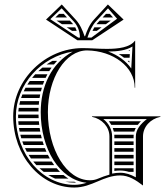

<svg xmlns="http://www.w3.org/2000/svg" viewBox="-20 -820 750 858"><path d="M232.5 -728C240.5 -722.7 248.6 -717.3 256.7 -712H306.7C305.1 -714 303.4 -716 301.7 -717.9L292.3 -728ZM277.9 -698 302.2 -682H322.6C320.9 -687.6 318.7 -692.9 316 -698ZM243.9 -758 227.3 -742H279.4C274.5 -747.3 269.6 -752.7 264.7 -758ZM411.3 -712H453.3L475.1 -728H425.7L416.3 -717.9C414.6 -716 412.9 -714.1 411.3 -712ZM401.7 -698C398.6 -692.9 395.8 -687.5 393.2 -682H412.4C419.7 -687.3 427 -692.7 434.2 -698ZM453.3 -758 438.6 -742H484.9L471 -758ZM357.9 -658C349.3 -684.2 337.3 -711.7 317.8 -732.8L255.9 -800L185.7 -732.5L325.9 -640H392.1L532.3 -732.5L462.1 -800L400.2 -732.8C380.7 -711.7 368.7 -684.2 360.1 -658ZM388.5 -652H370.8L371.5 -654.2C379.9 -679.7 391.4 -705.6 409 -724.7L462.6 -782.9L503.2 -736.3ZM329.5 -652 204.8 -734.3 255.4 -782.9 309 -724.7C327.9 -704.2 336.7 -680.1 337.2 -652ZM491 -56.1C499.9 -57.4 508 -58 517 -58C530.8 -58 543.7 -55.7 555.9 -52H577V-68H491ZM552.6 -592H560.9L561.1 -595.3C558.2 -594.1 555.4 -593 552.6 -592ZM560.1 -578H511C519.2 -573 527 -567.7 534.2 -562H559.2C559.5 -567.3 559.8 -572.7 560.1 -578ZM558.4 -548H550.4C553.1 -545.5 555.6 -542.9 558 -540.3C558.2 -542.9 558.3 -545.4 558.4 -548ZM249.5 -562C250.9 -563.3 252.4 -564.6 253.9 -565.9C250.5 -564.7 247.1 -563.4 243.8 -562ZM235.2 -548H214.3C205.4 -543.1 196.7 -537.8 188.2 -532H221.1C225.6 -537.5 230.3 -542.8 235.2 -548ZM210.5 -518H169.4C163.1 -512.9 157 -507.6 151.1 -502H199.9C203.3 -507.5 206.8 -512.8 210.5 -518ZM191.9 -488H137.2C132.4 -482.8 127.8 -477.5 123.4 -472H183.8C186.4 -477.4 189.1 -482.8 191.9 -488ZM177.7 -458H112.8C109.1 -452.8 105.5 -447.4 102.2 -442H171.7C173.6 -447.4 175.6 -452.7 177.7 -458ZM167.2 -428H94.1C91.2 -422.8 88.5 -417.4 86 -412H162.9C164.2 -417.4 165.7 -422.7 167.2 -428ZM159.7 -398H80C77.9 -392.7 76 -387.4 74.2 -382H156.8C157.7 -387.4 158.7 -392.7 159.7 -398ZM154.9 -368H70C68.6 -362.7 67.4 -357.4 66.3 -352H153.3C153.7 -357.4 154.3 -362.7 154.9 -368ZM152.4 -338H63.8C63 -332.7 62.4 -327.4 61.9 -322H152C152 -327.4 152.2 -332.7 152.4 -338ZM285.6 -22C278 -26.8 270.6 -32.2 263.6 -38H195.5C205.3 -31.9 215.5 -26.5 226.1 -22ZM311.7 -8H271C284.4 -5.4 298.1 -4 312 -4C314.7 -4 319.5 -4.2 320.7 -4.3C317.7 -5.4 314.7 -6.7 311.7 -8ZM222.2 -82C218.3 -87.2 214.7 -92.5 211.1 -98H128.7C133.1 -92.5 137.7 -87.1 142.5 -82ZM233.3 -68H156.4C162.5 -62.3 168.8 -57 175.3 -52H248.1C243 -57.1 238 -62.4 233.3 -68ZM166.6 -202C165.2 -207.3 163.9 -212.6 162.7 -218H70.7C72.1 -212.6 73.5 -207.3 75.1 -202ZM170.5 -188H79.6C81.5 -182.6 83.5 -177.2 85.6 -172H175.6C173.8 -177.3 172.1 -182.6 170.5 -188ZM180.8 -158H91.7C94.3 -152.6 96.9 -147.2 99.8 -142H187.5C185.1 -147.2 182.9 -152.6 180.8 -158ZM194.1 -128H107.8C111.1 -122.5 114.6 -117.2 118.2 -112H202.6C199.7 -117.2 196.8 -122.5 194.1 -128ZM152.1 -308H61.1C61 -305.3 61 -302.7 61 -300C61 -297.3 61 -294.7 61.1 -292H152.7C152.4 -297.3 152.2 -302.6 152.1 -308ZM153.7 -278H61.7C62 -272.6 62.5 -267.3 63 -262H155.3C154.7 -267.3 154.2 -272.6 153.7 -278ZM157.2 -248H64.8C65.7 -242.6 66.6 -237.3 67.6 -232H159.9C158.9 -237.3 158 -242.6 157.2 -248ZM491 -82H577V-98H491ZM491 -202H577V-210C577 -212.7 577.1 -215.4 577.4 -218H490.7C490.9 -215.4 491 -212.7 491 -210ZM491 -188V-172H577V-188ZM491 -158V-142H577V-158ZM491 -128V-112H577V-128ZM477.2 -262H595.7C599.9 -267.7 604.7 -273 609.7 -278H466.2C470.4 -272.8 474 -267.5 477.2 -262ZM484 -248C486 -242.8 487.6 -237.5 488.8 -232H580.2C581.9 -237.6 584.1 -242.9 586.8 -248ZM369 -594.7C485.5 -593 582 -521.8 582 -428H584V-638H583C560 -608 509.8 -601.6 457.5 -601.6C438.1 -601.6 418.3 -602.4 399.3 -603.4C381.5 -604.3 364.4 -605 349 -605C184.5 -605 39 -465.6 39 -300C39 -124.5 161.3 18 312 18C351.5 18 384.5 4.3 417 -9.5C448.7 -23 480.2 -36 517 -36C555.5 -36 586.4 -15.7 619 9V-210C619 -253.2 651.8 -288.7 697 -298V-300H391V-298C436.2 -288.7 469 -253.2 469 -210V-39.6C451 -34.5 436 -29.3 418.8 -21.9C406.5 -16.6 395.1 -14.4 381.8 -14.4C278.1 -14.4 194 -150.8 194 -319C194 -471.2 272.4 -594.7 369 -594.7ZM481 -44.2V-210C481 -241.8 465.1 -269.7 441.6 -288H636.4C608.6 -266.4 587 -241.6 587 -210V-27.6C564.1 -40.1 542.7 -48 517 -48C504.5 -48 492.5 -46.6 481 -44.2ZM305 -589.5C209.2 -536.1 162 -434.6 162 -319C162 -156.1 244.5 -17 367.2 -3.2C349.6 2.3 331.3 6 312 6C169.5 6 51 -129.5 51 -300C51 -443.5 165.8 -567.4 305 -589.5ZM463.6 -589.6C503.9 -590 543.2 -594.3 572 -612.2L566.6 -513.8C543.2 -547.5 506.8 -573.7 463.6 -589.6Z"/></svg>

Font: SortefaxS02
Style: Medium
Weight: 500
Designer: gluk
Foundry: gluk
Version: Version 0.261